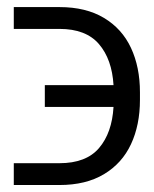

<svg xmlns="http://www.w3.org/2000/svg" viewBox="-20 -532 441 550"><path d="M305.2 -225.6H108.4V-288.1H305.2Q300.8 -362.3 263.4 -405.8Q226.1 -449.2 150.4 -449.2H19.5V-511.7H150.4Q226.1 -511.7 277.8 -480.7Q329.6 -449.7 355.2 -394.8Q380.9 -339.8 380.9 -267.6V-246.1Q380.9 -173.8 355.2 -118.9Q329.6 -64 277.8 -33Q226.1 -2 150.4 -2H19.5V-64.5H150.4Q226.6 -64.5 263.7 -107.9Q300.8 -151.4 305.2 -225.6Z"/></svg>

Font: Pretendard Std Light
Style: Regular
Weight: 300
Designer: Base glyphs from Inter by Rasmus Andersson; Hangeul glyphs from Noto Sans CJK(Source Han Sans) by Jang Soo-young and Kan
Foundry: Kil Hyung-jin
Version: Version 1.309